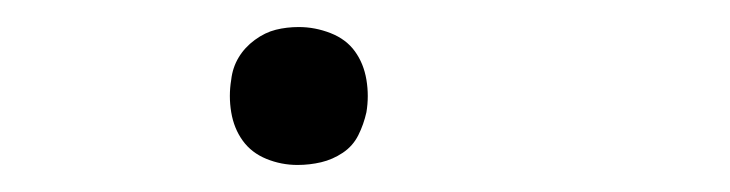

<svg xmlns="http://www.w3.org/2000/svg" viewBox="-20 -114 540 142"><path d="M200 8Q188 8 177 3.5Q166 -1 159.5 -10Q153 -19 151 -31Q149 -43 151 -55Q152 -64 156.5 -71.5Q161 -79 168.5 -84.5Q176 -90 184 -92Q192 -94 201 -94Q213 -94 224.5 -89.5Q236 -85 242.5 -76Q249 -67 251 -55Q253 -43 251 -31Q249 -22 245 -14Q241 -6 233.5 -1Q226 4 217.5 6Q209 8 200 8Z"/></svg>

Font: Iosevka Term Curly XLt Obl
Style: Regular
Weight: 200
Italic angle: -9°
Designer: Belleve Invis
Foundry: Belleve Invis
Version: Version 32.3.0